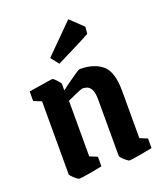

<svg xmlns="http://www.w3.org/2000/svg" viewBox="-132 -784 753 882"><g transform="rotate(-20 245.0 -343.0)"><path d="M104 10Q100 10 90.5 2.5Q81 -5 72.5 -14Q64 -23 64 -26V-383L26 -398V-445Q26 -445 42 -447.5Q58 -450 80 -453.5Q102 -457 120 -460Q138 -463 143 -463Q146 -463 154 -455.5Q162 -448 169.5 -439Q177 -430 177 -427V-395Q194 -408 216 -424Q238 -440 255.5 -451.5Q273 -463 276 -463Q347 -463 386.5 -429Q426 -395 426 -302V-71L463 -56V-9Q463 -9 447 -6Q431 -3 410 1Q389 5 371 7.5Q353 10 349 10Q346 10 336 2.5Q326 -5 317.5 -14Q309 -23 309 -26V-302Q309 -338 299.5 -353.5Q290 -369 278 -372Q266 -375 260 -375Q253 -375 229 -364.5Q205 -354 181 -343V-71L218 -56V-9Q218 -9 202.5 -6Q187 -3 165.5 1Q144 5 126 7.5Q108 10 104 10ZM198 -518 167 -557 306 -696 368 -637 365 -603Q330 -584 284 -561Q238 -538 198 -518Z"/></g></svg>

Font: Grenze Gotisch SemiBold
Style: Regular
Weight: 600
Designer: Renata Polastri
Foundry: Omnibus-Type
Version: Version 1.001